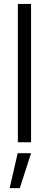

<svg xmlns="http://www.w3.org/2000/svg" viewBox="-20 -727 250 981"><path d="M138.7 0H71.3V-707H138.7ZM70.3 55.7H138.7L81.1 234.4H29.3Z"/></svg>

Font: Pretendard Std Light
Style: Regular
Weight: 300
Designer: Base glyphs from Inter by Rasmus Andersson; Hangeul glyphs from Noto Sans CJK(Source Han Sans) by Jang Soo-young and Kan
Foundry: Kil Hyung-jin
Version: Version 1.309